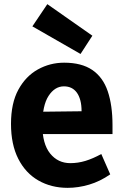

<svg xmlns="http://www.w3.org/2000/svg" viewBox="-20 -888 584 925"><path d="M368 -628 136 -761 208 -868 425 -716ZM306 17Q227 17 165 -18.5Q103 -54 68 -123Q33 -192 33 -291Q33 -391 68.5 -456Q104 -521 162.5 -553.5Q221 -586 289 -586Q373 -586 424.5 -551Q476 -516 499 -448.5Q522 -381 522 -285V-242H116L118 -349L373 -352Q373 -382 367 -404.5Q361 -427 350 -442Q339 -457 323.5 -464.5Q308 -472 288 -472Q244 -472 214 -426Q184 -380 184 -286Q184 -195 221.5 -148.5Q259 -102 319 -102Q356 -102 392 -113Q428 -124 468 -146L511 -48Q462 -14 409.5 1.5Q357 17 306 17Z"/></svg>

Font: Yaldevi
Style: Bold
Weight: 700
Designer: Sol Matas, Rajitha Manaperi, Kosala Senevirathne
Foundry: Mooniak
Version: Version 1.100